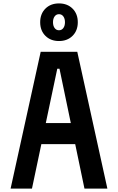

<svg xmlns="http://www.w3.org/2000/svg" viewBox="-20 -1103 690 1123"><path d="M42 0 218 -800H432L608 0H474L328 -701H315L167 0ZM161 -260V-383H488V-260ZM325 -863Q276 -863 245.5 -893.5Q215 -924 215 -973Q215 -1022 245.5 -1052.5Q276 -1083 325 -1083Q374 -1083 404.5 -1052.5Q435 -1022 435 -973Q435 -924 404.5 -893.5Q374 -863 325 -863ZM325 -926Q341 -926 350.5 -939Q360 -952 360 -973Q360 -994 350.5 -1007Q341 -1020 325 -1020Q309 -1020 299.5 -1007Q290 -994 290 -973Q290 -952 299.5 -939Q309 -926 325 -926Z"/></svg>

Font: Martian Mono SemiCondensed Medium
Style: Regular
Weight: 500
Width: 4
Designer: Roman Shamin
Foundry: Evil Martians
Version: Version 1.000